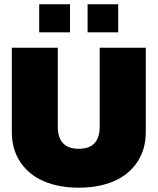

<svg xmlns="http://www.w3.org/2000/svg" viewBox="-20 -867 736 897"><path d="M163.1 -715.8V-847.2H307.1V-715.8ZM389.2 -715.8V-847.2H532.2V-715.8ZM35.2 -251V-644H250V-275.9Q250 -171.9 348.1 -171.9Q445.8 -171.9 445.8 -275.9V-644H661.1V-251Q661.1 -168 620.4 -108.4Q579.6 -48.8 509.8 -19.5Q439.9 9.8 348.1 9.8Q256.3 9.8 186.5 -19.5Q116.7 -48.8 75.9 -108.4Q35.2 -168 35.2 -251Z"/></svg>

Font: Kanit ExtraBold
Style: Regular
Weight: 800
Designer: Katatrad Team
Foundry: CadsonDemak
Version: Version 1.000;PS 001.000;hotconv 1.0.88;makeotf.lib2.5.64775